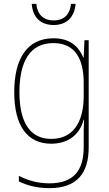

<svg xmlns="http://www.w3.org/2000/svg" viewBox="-20 -737 564 998"><path d="M373 -717H349C344 -666 317 -631 259 -631C203 -631 173 -665 169 -717H145C150 -645 193 -607 259 -607C326 -607 367 -647 373 -717ZM258 -538C120 -538 54 -431 54 -258C54 -79 125 10 246 10C335 10 394 -37 415 -115H417C415 -75 415 -51 415 -15V29C415 148 363 216 237 216C173 216 121 199 78 177V206C120 226 170 241 237 241C383 241 441 160 441 29V-528H419L415 -438H413C390 -493 346 -538 258 -538ZM258 -513C376 -513 415 -422 415 -307V-237C415 -132 380 -15 246 -15C139 -15 81 -97 81 -258C81 -415 134 -513 258 -513Z"/></svg>

Font: Noto Sans Arabic UI SmCn Th
Style: Regular
Weight: 100
Width: 4
Designer: Monotype Design Team, Nadine Chahine and Nizar Qandah
Foundry: Monotype Imaging Inc.
Version: Version 2.010